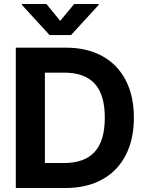

<svg xmlns="http://www.w3.org/2000/svg" viewBox="-20 -947 741 967"><path d="M59.6 0V-707H311.5Q417.5 -707 494.6 -664.8Q571.8 -622.6 613 -543Q654.3 -463.4 654.3 -354.5Q654.3 -244.6 612.8 -164.8Q571.3 -85 493.7 -42.5Q416 0 308.6 0ZM302.7 -126Q405.3 -126 456.5 -181.6Q507.8 -237.3 507.8 -354.5Q507.8 -470.7 456.8 -525.9Q405.8 -581.1 303.7 -581.1H206.1V-126ZM283.2 -841.8 353.5 -926.8H476.6V-921.9L337.9 -770.5H229.5L90.8 -921.9V-926.8H213.9Z"/></svg>

Font: Pretendard Std
Style: Bold
Weight: 700
Designer: Base glyphs from Inter by Rasmus Andersson; Hangeul glyphs from Noto Sans CJK(Source Han Sans) by Jang Soo-young and Kan
Foundry: Kil Hyung-jin
Version: Version 1.309